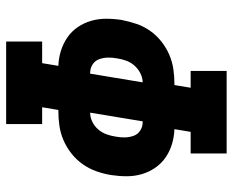

<svg xmlns="http://www.w3.org/2000/svg" viewBox="-88 -688 775 640"><g transform="rotate(90 300.0 -367.5)"><path d="M118 0V-120H190L199 -174Q173 -175 149 -182.5Q125 -190 104.5 -204Q84 -218 70 -238.5Q56 -259 49 -283Q42 -307 42 -333Q42 -359 46 -385Q51 -410 59 -434Q67 -458 82 -479.5Q97 -501 118 -517.5Q139 -534 162.5 -544Q186 -554 211 -557.5Q236 -561 260 -561H263L272 -615H216V-735H491V-615H419L410 -561Q436 -560 460.5 -552.5Q485 -545 505 -531Q525 -517 539 -496.5Q553 -476 560 -452Q567 -428 567 -402Q567 -376 563 -350Q559 -325 550.5 -301Q542 -277 527 -255.5Q512 -234 491 -217.5Q470 -201 446.5 -191Q423 -181 398.5 -177.5Q374 -174 349 -174H346L337 -120H393V0ZM355 -280Q371 -280 386 -287.5Q401 -295 411.5 -307.5Q422 -320 427.5 -335.5Q433 -351 435 -366Q438 -381 437.5 -396.5Q437 -412 432 -425.5Q427 -439 414.5 -447Q402 -455 387 -455H384ZM223 -280H225L254 -455Q239 -455 224 -447.5Q209 -440 198 -427.5Q187 -415 181.5 -399.5Q176 -384 174 -369Q171 -354 171.5 -338.5Q172 -323 177 -309.5Q182 -296 194.5 -288Q207 -280 223 -280Z"/></g></svg>

Font: Iosevka Curly Slab HvExObl
Style: Regular
Weight: 900
Width: 7
Italic angle: -9°
Monospace: yes
Designer: Belleve Invis
Foundry: Belleve Invis
Version: Version 11.1.0; ttfautohint (v1.8.3)